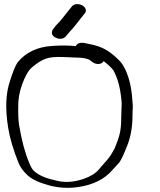

<svg xmlns="http://www.w3.org/2000/svg" viewBox="-20 -861 775 928"><path d="M230.2 -638.9C160.9 -634.4 103.3 -607.2 65.1 -559.5C53.6 -542.6 41.7 -513.1 28.8 -471.1C7.3 -410.2 4.5 -333.2 19.8 -241.6C28.2 -190.7 45 -134.5 70 -73C78.7 -51.7 93.4 -31.8 113.6 -13.5C135.3 6.2 168.7 22.2 222.3 36.3C265.8 47.3 310.3 49.7 354.9 43.5C435.5 32.6 488.1 0.9 521.2 -37C534.5 -52.2 546.6 -65.1 556.4 -75.5C566 -88.1 578.1 -114.5 594.9 -157.1C612.1 -200.5 620.5 -248.8 620.4 -301.6C620.3 -335.3 624 -338.4 619.9 -374.5C615.7 -444 601.1 -501.7 574.3 -546.1C565.3 -561 549.2 -577.2 525.8 -596.7C491.4 -625.3 458.1 -639.9 404.6 -649.6L385.1 -653.7L384.1 -653.8C368.7 -655.8 352.4 -652 346.3 -638.1C313.1 -641.6 272.5 -642.1 230.2 -638.9ZM528.4 -520.8C543.5 -492.8 554.6 -460.1 560.7 -423.9C573.3 -347.7 565.9 -351.6 565.8 -286.5C565.7 -224.7 555.5 -196.7 534.3 -144.3C503.9 -87.5 498.2 -90.9 457.8 -42.1C442.4 -23.5 418.3 -8.2 384.4 3.5C333.6 21 287.6 22.6 244.3 9.9L243.5 9.7L242.8 9.5C197.3 -0.4 165.3 -15.4 143.8 -35C137.2 -41 129.3 -53.3 121.4 -73.4C101.2 -120.5 84.8 -181.3 72.2 -256.8C68.9 -277.1 67.4 -306.7 68.1 -346.4C67.5 -380.1 73.5 -414.8 86.4 -451.6C99.7 -489 114.6 -513.8 123.8 -524.5C133.1 -535.4 148.8 -548.2 170.7 -562.2C213.1 -589.4 248.7 -587.7 341.4 -583L342 -583H342.5C384.8 -583 407.1 -576.5 415.6 -569.5L426.4 -561.2C448 -545.2 473.8 -551 480.8 -565.6C498.9 -552.3 522.5 -530.4 528.4 -520.8ZM248.2 -679.4C256.4 -675.3 266.3 -672.5 276.3 -673.7C287 -675 294.3 -680.4 299.1 -686.5C305.9 -695.2 311.7 -701.9 316.2 -706.6C335.1 -725.8 352.7 -750.3 371.9 -774L390.2 -797C401.8 -811.4 391.1 -828.2 376 -835.8C361.2 -843.3 338.7 -844 327.4 -830L309.1 -807C296.2 -791 285.1 -777.3 276.2 -765.9C262.6 -748.7 251.5 -741.9 239.5 -723.8C228.6 -711.4 224.1 -691.5 248.2 -679.4Z"/></svg>

Font: MewTooHand
Style: BdWideLta
Weight: 400
Designer: Mew Too, Robert Jablonski
Version: Version 0.77